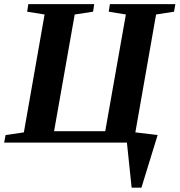

<svg xmlns="http://www.w3.org/2000/svg" viewBox="-28 -675 851 909"><path d="M641.6 213.4H595.2L572.8 0H-8.3L-1.5 -35.6L85 -48.3L183.1 -606.4L100.6 -619.6L106 -655.3H418L412.6 -619.6L325.7 -606.4L228 -53.7H470.2L567.9 -606.4L486.8 -619.6L492.2 -655.3H802.2L795.9 -619.6L710.9 -606.4L612.8 -48.3L718.3 -35.6Z"/></svg>

Font: Tinos
Style: Bold Italic
Weight: 700
Italic angle: -16.333°
Designer: Steve Matteson
Foundry: Monotype Imaging Inc.
Version: Version 1.23